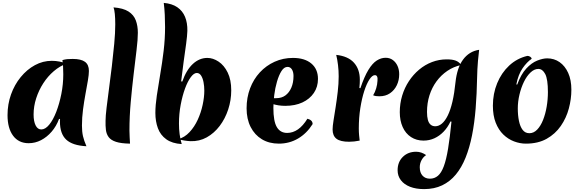

<svg xmlns="http://www.w3.org/2000/svg" viewBox="-20 -977 4010 1326"><path d="M388 -156Q369 -105 336.5 -67.5Q304 -30 263.5 -9Q223 12 178 12Q109 12 70.5 -39.5Q32 -91 32 -182Q32 -257 56 -324.5Q80 -392 123 -444.5Q166 -497 221 -527Q276 -557 338 -557Q365 -557 392.5 -551.5Q420 -546 439 -537Q393 -521 351.5 -485.5Q310 -450 279 -402Q248 -354 230 -298.5Q212 -243 212 -186Q212 -139 226 -111Q240 -83 265 -83Q293 -83 320 -116Q347 -149 368.5 -204.5Q390 -260 403.5 -327.5Q417 -395 417 -464Q417 -493 415.5 -518.5Q414 -544 411 -562Q429 -567 444 -568.5Q459 -570 482 -570Q540 -570 567 -550Q594 -530 594 -487Q594 -462 587 -421Q580 -380 570.5 -329Q561 -278 553.5 -221.5Q546 -165 546 -110Q546 -68 553 -37Q560 -6 577 33Q481 28 437.5 -12.5Q394 -53 394 -137Q394 -146 394 -149Q394 -152 395 -155Z M709 -143Q709 -174 716 -233Q723 -292 733 -366Q743 -440 752.5 -520Q762 -600 769 -675.5Q776 -751 776 -809Q776 -850 773 -880.5Q770 -911 764 -926Q831 -921 867.5 -897.5Q904 -874 918 -836Q932 -798 932 -751Q932 -705 923 -631Q914 -557 903 -465Q892 -373 883 -273Q874 -173 874 -75Q874 -52 875.5 -29.5Q877 -7 878 15Q816 14 781 2.5Q746 -9 730.5 -30Q715 -51 711.5 -79.5Q708 -108 709 -143Z M1239 -414Q1267 -494 1312 -535.5Q1357 -577 1412 -577Q1451 -577 1489.5 -551.5Q1528 -526 1552.5 -476Q1577 -426 1577 -353Q1577 -285 1556 -221Q1535 -157 1497 -107Q1459 -57 1408 -28.5Q1357 0 1295 -2Q1275 -3 1253 -6.5Q1231 -10 1211 -16Q1255 -28 1289 -64.5Q1323 -101 1345.5 -150Q1368 -199 1379.5 -252.5Q1391 -306 1391 -351Q1391 -382 1385.5 -410Q1380 -438 1368.5 -455.5Q1357 -473 1339 -473Q1319 -473 1297.5 -444Q1276 -415 1258 -366Q1240 -317 1228 -254Q1216 -191 1216 -124Q1216 -85 1220.5 -50.5Q1225 -16 1235 18Q1169 14 1128.5 -15Q1088 -44 1070.5 -91.5Q1053 -139 1053 -197Q1053 -249 1063 -317Q1073 -385 1086.5 -463.5Q1100 -542 1110 -625Q1120 -708 1120 -790Q1120 -832 1118 -874.5Q1116 -917 1111 -957Q1168 -952 1204.5 -927Q1241 -902 1258 -860.5Q1275 -819 1274 -764Q1273 -730 1265.5 -674.5Q1258 -619 1248.5 -552.5Q1239 -486 1231 -415Z M1906 15Q1839 15 1789 -15Q1739 -45 1711 -100Q1683 -155 1683 -229Q1683 -303 1707 -366.5Q1731 -430 1774.5 -477Q1818 -524 1876.5 -550.5Q1935 -577 2003 -577Q2084 -577 2130 -538.5Q2176 -500 2176 -432Q2176 -377 2147.5 -335Q2119 -293 2068.5 -269.5Q2018 -246 1950 -246Q1926 -246 1903.5 -249.5Q1881 -253 1859 -260L1862 -299H1888Q1925 -299 1951 -318Q1977 -337 1992 -371.5Q2007 -406 2007 -452Q2007 -480 1996 -497.5Q1985 -515 1966 -515Q1942 -515 1924 -486.5Q1906 -458 1893 -413.5Q1880 -369 1874 -320.5Q1868 -272 1868 -232Q1868 -139 1892 -99Q1916 -59 1963 -59Q2043 -59 2103 -157Q2139 -148 2139 -120Q2098 -55 2038 -20Q1978 15 1906 15Z M2469 -368Q2496 -448 2524 -494Q2552 -540 2582 -559Q2612 -578 2643 -578Q2672 -578 2693 -562.5Q2714 -547 2725.5 -521.5Q2737 -496 2737 -464Q2737 -423 2720.5 -388.5Q2704 -354 2673.5 -333Q2643 -312 2600 -312Q2587 -312 2576.5 -313.5Q2566 -315 2557 -319Q2570 -340 2578 -367Q2586 -394 2587 -419Q2589 -438 2584.5 -448Q2580 -458 2569 -458Q2551 -458 2531.5 -428.5Q2512 -399 2495.5 -348Q2479 -297 2468.5 -230.5Q2458 -164 2458 -90Q2458 -64 2460 -43.5Q2462 -23 2464 -6Q2444 -2 2426 0Q2408 2 2391 2Q2331 2 2304 -18.5Q2277 -39 2277 -83Q2277 -105 2283.5 -145.5Q2290 -186 2298 -237Q2306 -288 2312.5 -343.5Q2319 -399 2319 -450Q2319 -489 2314.5 -527Q2310 -565 2302 -598Q2384 -589 2424.5 -544Q2465 -499 2465 -427Q2465 -416 2464.5 -401Q2464 -386 2462 -369Z M3091 -138Q3072 -97 3043.5 -67.5Q3015 -38 2980 -22Q2945 -6 2905 -6Q2856 -6 2818.5 -30.5Q2781 -55 2761 -99.5Q2741 -144 2741 -202Q2741 -262 2757.5 -316.5Q2774 -371 2804 -416.5Q2834 -462 2874.5 -496Q2915 -530 2963.5 -548.5Q3012 -567 3065 -567Q3105 -567 3128 -558Q3151 -549 3165 -528Q3113 -517 3069.5 -487.5Q3026 -458 2994.5 -415Q2963 -372 2946 -318.5Q2929 -265 2929 -204Q2929 -171 2935 -149Q2941 -127 2954 -116Q2967 -105 2986 -105Q3010 -105 3032 -123.5Q3054 -142 3072.5 -179.5Q3091 -217 3104.5 -274.5Q3118 -332 3126 -411Q3131 -457 3143.5 -496Q3156 -535 3177 -564Q3198 -593 3226 -610.5Q3254 -628 3289 -633Q3284 -588 3281 -557Q3278 -526 3277 -499Q3276 -472 3275 -441Q3273 -329 3265 -228.5Q3257 -128 3240 -42.5Q3223 43 3195.5 111.5Q3168 180 3128 228.5Q3088 277 3033.5 303Q2979 329 2909 329Q2853 329 2812 313Q2771 297 2748.5 267.5Q2726 238 2726 199Q2726 142 2762 106.5Q2798 71 2854 71Q2873 71 2890 77Q2907 83 2923 94Q2903 107 2891 129.5Q2879 152 2879 178Q2879 215 2898 236Q2917 257 2949 257Q2981 257 3004.5 237Q3028 217 3045 171.5Q3062 126 3074.5 50Q3087 -26 3098 -137Z M3612 15Q3571 15 3530 -0.5Q3489 -16 3456 -48Q3423 -80 3403.5 -129.5Q3384 -179 3384 -247Q3384 -330 3413.5 -402Q3443 -474 3496.5 -524Q3550 -574 3622 -591Q3633 -591 3642 -585Q3651 -579 3652 -571Q3619 -549 3589 -505.5Q3559 -462 3546 -394L3552 -393Q3578 -464 3614.5 -503.5Q3651 -543 3690 -558.5Q3729 -574 3759 -574Q3807 -574 3844.5 -548Q3882 -522 3904 -473.5Q3926 -425 3926 -357Q3926 -293 3908.5 -227.5Q3891 -162 3853 -107Q3815 -52 3755.5 -18.5Q3696 15 3612 15ZM3636 -57Q3666 -57 3690 -82Q3714 -107 3730.5 -148.5Q3747 -190 3755.5 -240.5Q3764 -291 3764 -341Q3764 -430 3745.5 -465.5Q3727 -501 3698 -501Q3670 -501 3644 -476.5Q3618 -452 3598.5 -412Q3579 -372 3567.5 -323.5Q3556 -275 3556 -228Q3556 -181 3564 -142Q3572 -103 3589.5 -80Q3607 -57 3636 -57Z"/></svg>

Font: Merienda ExtraBold
Style: Regular
Weight: 800
Designer: Eduardo Rodriguez Tunni
Foundry: Eduardo Rodriguez Tunni
Version: Version 2.001